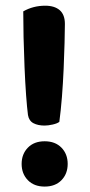

<svg xmlns="http://www.w3.org/2000/svg" viewBox="-20 -652 322 687"><path d="M212.2 -566.2Q212.2 -540.8 211 -498.2Q209.9 -455.7 207.7 -405.1Q205.5 -354.5 201.6 -305Q197.6 -255.4 192.3 -216Q185 -210.1 168.5 -206.4Q152.1 -202.7 139.5 -202.7Q116.2 -202.7 100 -211Q83.7 -219.4 80.1 -240.3Q76.8 -265.3 73.4 -311Q70.1 -356.8 67.8 -411.6Q65.5 -466.5 64.3 -519.3Q63.2 -572 63.2 -611.3Q98.7 -631.6 141.8 -631.6Q175.3 -631.6 193.8 -615.5Q212.2 -599.4 212.2 -566.2ZM57.4 -65.5Q57.4 -100.7 79.7 -123.6Q101.9 -146.5 139.8 -146.5Q177.7 -146.5 200 -123.6Q222.2 -100.7 222.2 -65.5Q222.2 -30.2 200 -7.3Q177.7 15.6 139.8 15.6Q101.9 15.6 79.7 -7.3Q57.4 -30.2 57.4 -65.5Z"/></svg>

Font: Baloo Tammudu 2
Style: Regular
Weight: 400
Designer: Maithili Shingre, Omkar Shende and Ek Type
Foundry: Ek Type
Version: Version 1.700